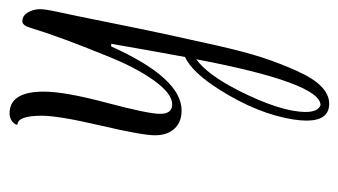

<svg xmlns="http://www.w3.org/2000/svg" viewBox="-216 -516 719 408"><g transform="rotate(90 144.0 -312.5)"><path d="M160.8 -652Q196.8 -652 196.8 -604Q196.8 -592 194.4 -576Q182.4 -500 131.2 -419.2Q94.4 -360.8 61.6 -345.6Q45.6 -259.2 33.6 -188.8H39.2Q106.4 -338.4 175.2 -338.4Q200 -338.4 214 -323.2Q228 -308 228 -281.6Q228 -255.2 207.2 -166Q186.4 -76.8 186.4 -41.6Q186.4 10.4 205.6 10.4Q205.6 16 198.4 21.6Q191.2 27.2 181.6 27.2Q135.2 27.2 135.2 -45.6Q135.2 -90.4 158.8 -178.8Q182.4 -267.2 182.4 -292.8Q182.4 -318.4 162.4 -318.4Q139.2 -318.4 111.2 -279.2Q83.2 -240 59.2 -179.2Q19.2 -81.6 -0.8 -16Q-5.6 0 -14.4 0Q-28.8 0 -36 -17.6Q-40 -27.2 -40 -38Q-40 -48.8 -33.6 -78Q-27.2 -107.2 -12.4 -180.8Q2.4 -254.4 12.8 -302.8Q23.2 -351.2 36.8 -411.6Q50.4 -472 62.8 -510Q75.2 -548 91.2 -583.2Q121.6 -652 160.8 -652ZM178.4 -602.4Q178.4 -628 164 -633.6Q116.8 -633.6 66.4 -369.6Q98.4 -392 132.8 -459.2Q178.4 -549.6 178.4 -602.4Z"/></g></svg>

Font: Rouge Script
Style: Regular
Weight: 400
Designer: Sabrina Mariela Lopez
Foundry: Typesenses
Version: Version 1.003